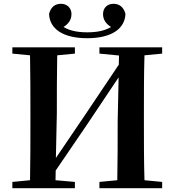

<svg xmlns="http://www.w3.org/2000/svg" viewBox="-20 -990 917 1010"><path d="M439 -789C567 -789 637 -839 640 -917C630 -954 607 -970 577 -970C544 -970 522 -948 522 -916C522 -886 538 -864 564 -848C532 -829 493 -820 439 -820C386 -820 346 -829 314 -848C340 -864 356 -886 356 -916C356 -948 333 -970 301 -970C270 -970 248 -954 238 -917C241 -839 310 -789 439 -789ZM503 -708 606 -698 605 -650 430 -389 274 -159 279 -394C279 -497 279 -599 281 -699L374 -708V-741H45V-708L138 -699C140 -597 140 -496 140 -394V-346C140 -243 140 -141 138 -42L45 -33V0H374V-33L272 -42L273 -93L438 -335L604 -583L599 -351C599 -244 599 -142 597 -42L503 -33V0H833V-33L740 -42C737 -143 737 -245 737 -346V-394C737 -497 737 -599 740 -699L833 -708V-741H503Z"/></svg>

Font: Noto Serif KR
Style: Bold
Weight: 700
Designer: Ryoko NISHIZUKA 西塚涼子 (kana & ideographs); Frank Grießhammer (Latin, Greek & Cyrillic); Wenlong ZHANG 张文龙 (bopomofo); San
Foundry: Adobe
Version: Version 2.001;hotconv 1.1.0;makeotfexe 2.6.0